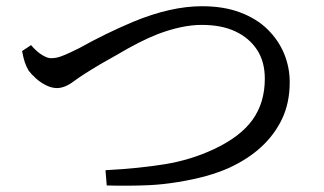

<svg xmlns="http://www.w3.org/2000/svg" viewBox="-20 -645 1040 617"><path d="M86 -493Q102 -476 117.5 -467Q133 -458 143.5 -458Q154 -458 163 -460Q180 -463 234 -490Q320 -538 408 -575Q529 -625 629 -625Q699 -625 752 -605Q805 -585 840 -550.5Q875 -516 893 -472.5Q911 -429 911 -381Q911 -314 886 -262Q838 -162 717 -106Q651 -76 552 -60Q503 -52 460 -50Q393 -47 323 -49L319 -98Q429 -104 511 -117.5Q593 -131 666 -165Q752 -205 791.5 -260Q831 -315 831 -392Q831 -447 806 -485Q781 -523 736.5 -544Q692 -565 628 -565Q565 -565 486 -535Q430 -513 356 -469L303 -439Q244 -404 216 -383Q188 -362 163 -362Q146 -362 128 -371Q110 -380 95.5 -393Q81 -406 72 -418Q64 -432 59.5 -445.5Q55 -459 51 -481L80 -500Z"/></svg>

Font: Early Summer Mincho Screen
Style: Regular
Weight: 400
Designer: GuiWonder
Version: Version 1.002